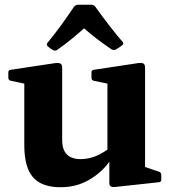

<svg xmlns="http://www.w3.org/2000/svg" viewBox="-20 -773 720 806"><path d="M234 13Q155 13 118.5 -29Q82 -71 82 -163V-422L25 -434Q15 -437 15 -446V-469Q15 -479 25 -480L211 -508Q227 -510 234 -506Q241 -502 241 -488V-185Q241 -105 319 -105Q375 -105 431 -145V-422L373 -434Q364 -437 364 -446V-469Q364 -479 374 -480L559 -508Q576 -510 582.5 -506Q589 -502 589 -488V-72L648 -52Q657 -49 657 -39V-19Q657 -9 647 -8L462 12Q439 14 439 -3V-94Q406 -48 353 -17.5Q300 13 234 13ZM180 -579Q174 -585 179 -593Q205 -624 233.5 -663Q262 -702 291 -745Q298 -753 307 -753H364Q374 -753 380 -745Q410 -703 439 -665.5Q468 -628 494 -598Q501 -590 493 -583Q479 -572 466 -565Q457 -561 448 -566Q384 -609 333 -654Q307 -631 279 -608Q251 -585 219 -563Q211 -558 202 -563Q192 -568 180 -579Z"/></svg>

Font: Hahmlet
Style: Bold
Weight: 700
Designer: Minjoo Ham & Mark Frömberg
Foundry: hypertype
Version: Version 1.002; ttfautohint (v1.8.3)